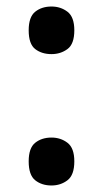

<svg xmlns="http://www.w3.org/2000/svg" viewBox="-20 -561 315 589"><path d="M138 -395Q108 -395 88 -410.5Q68 -426 68 -468Q68 -509 88 -525Q108 -541 138 -541Q166 -541 187 -525Q208 -509 208 -468Q208 -426 187 -410.5Q166 -395 138 -395ZM138 8Q108 8 88 -8Q68 -24 68 -66Q68 -107 88 -123Q108 -139 138 -139Q166 -139 187 -123Q208 -107 208 -66Q208 -24 187 -8Q166 8 138 8Z"/></svg>

Font: Noto Serif Hebrew SemiCondensed SemiBold
Style: Regular
Weight: 600
Width: 4
Designer: Monotype Design Team
Foundry: Monotype Imaging Inc.
Version: Version 2.004; ttfautohint (v1.8.4.7-5d5b)